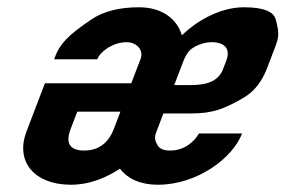

<svg xmlns="http://www.w3.org/2000/svg" viewBox="-20 -502 829 528"><path d="M310 -38C332.9 -8.7 367.8 6 414.4 6C521.8 6 619.6 -66.5 645.8 -135H527.1C514 -111.7 486.5 -88 447.8 -88C430.3 -88 418.9 -92.8 413.4 -102.5C402.3 -122 405.7 -128.2 413.3 -148L429.3 -190H506.8C534.3 -190 558.2 -193.2 578.6 -199.5C598.9 -205.8 623.1 -217.3 651.1 -234C679.2 -250.7 700.2 -277.3 714.2 -314L734.5 -367C746.3 -398.1 749.3 -406.7 738.5 -448C732.6 -470.7 703.4 -482 650.9 -482C580.3 -482 515.7 -439.6 480.2 -405C467.3 -448.5 427.3 -482 362.2 -482C308 -482 264.4 -470.8 231.2 -448.5C198.1 -426.2 174.9 -407.8 161.5 -393.5C148.1 -379.2 138.4 -364.3 132.6 -349L128.8 -339H247.5C256.1 -361.4 291.9 -386 328 -386C355.5 -386 376 -364.3 366.6 -340L341 -273H103.5L53.1 -141C20.4 -55.6 76.8 6 174.4 6C230.3 6 274.4 -15.4 310 -38ZM504.1 -268H459.1L483.6 -332C488.9 -346 495 -356.5 501.9 -363.5C512.8 -374.7 539 -386 561.7 -386C598.4 -386 614.4 -366.9 602.6 -336L593.4 -312C581.5 -280.7 552.8 -268 504.1 -268ZM211.6 -88C168 -88 161 -112.6 174.1 -147L192.5 -195H311.2L292.9 -147C281.5 -117.2 258.2 -88 211.6 -88Z"/></svg>

Font: Din Kursivschrift
Style: Extended Italic
Weight: 400
Version: Version 1.089